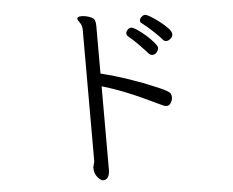

<svg xmlns="http://www.w3.org/2000/svg" viewBox="-54 -790 1108 914"><g transform="rotate(-5 500.0 -332.5)"><path d="M580 -611Q573 -617 573 -625.5Q573 -634 581 -642.5Q589 -651 598 -651Q607 -651 626.5 -638Q646 -625 667 -606.5Q688 -588 703 -570Q718 -552 718 -543.5Q718 -535 709.5 -524Q701 -513 689 -513Q677 -513 668 -524Q659 -535 631 -564Q603 -593 580 -611ZM772 -576Q766 -573 758 -573Q750 -573 742.5 -582.5Q735 -592 707 -619Q679 -646 650 -668Q643 -672 643 -680.5Q643 -689 652 -697.5Q661 -706 669 -706Q677 -706 696 -694.5Q715 -683 737 -666Q759 -649 775 -632.5Q791 -616 791 -602Q791 -588 772 -576ZM361 -4 368 -31V-659Q368 -682 357.5 -695.5Q347 -709 347 -716Q347 -726 367 -726Q387 -726 406.5 -718.5Q426 -711 430 -700.5Q434 -690 434 -673V-446Q564 -414 700 -356Q755 -333 760 -320Q763 -313 763 -302Q763 -291 755 -278Q747 -265 736.5 -265Q726 -265 719.5 -268Q713 -271 694 -280Q538 -356 434 -385V11Q434 53 411 60Q409 61 400.5 61Q392 61 376.5 43.5Q361 26 361 -4Z"/></g></svg>

Font: LXGW WenKai Mono Lite
Style: Regular
Weight: 400
Monospace: yes
Designer: LXGW / Fontworks Inc.
Foundry: LXGW / Fontworks Inc.
Version: Version 1.520; June 14, 2025